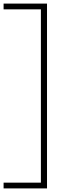

<svg xmlns="http://www.w3.org/2000/svg" viewBox="-40 -828 393 1068"><path d="M-20 220V188H187.5V-776H-20V-808H221.5V220Z"/></svg>

Font: Encode Sans SemiExpanded SemiExpanded Thin
Style: Regular
Weight: 100
Width: 6
Designer: Multiple Designers
Foundry: Impallari Type
Version: Version 3.000; ttfautohint (v1.8.3) -l 8 -r 50 -G 200 -x 14 